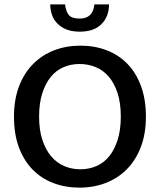

<svg xmlns="http://www.w3.org/2000/svg" viewBox="-20 -849 732 879"><path d="M348 -640Q413 -640 468 -619Q523 -598 563 -557Q603 -516 625.5 -455Q648 -394 648 -315Q648 -237 625 -176.5Q602 -116 561 -74.5Q520 -33 464.5 -11.5Q409 10 344 10Q279 10 224 -11Q169 -32 129 -73Q89 -114 66.5 -174.5Q44 -235 44 -315Q44 -393 67 -453.5Q90 -514 131 -555.5Q172 -597 227.5 -618.5Q283 -640 348 -640ZM159 -315Q159 -254 174 -208.5Q189 -163 214.5 -133Q240 -103 274.5 -88.5Q309 -74 348 -74Q387 -74 421 -88.5Q455 -103 479.5 -133Q504 -163 518.5 -208.5Q533 -254 533 -315Q533 -378 518 -423.5Q503 -469 477.5 -498.5Q452 -528 417.5 -542Q383 -556 344 -556Q305 -556 271 -541.5Q237 -527 212.5 -497Q188 -467 173.5 -421.5Q159 -376 159 -315ZM278 -829Q281 -799 294 -781.5Q307 -764 345 -764Q406 -764 412 -829H479Q479 -773 444.5 -738.5Q410 -704 345 -704Q309 -704 283.5 -714.5Q258 -725 241.5 -742.5Q225 -760 217.5 -782.5Q210 -805 210 -829Z"/></svg>

Font: Ek Mukta Medium
Style: Regular
Weight: 500
Designer: Girish Dalvi and Yashodeep Gholap
Foundry: Ek Type
Version: Version 2.538;PS 1.002;hotconv 16.6.51;makeotf.lib2.5.65220;